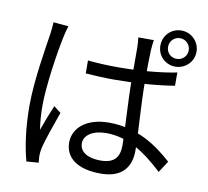

<svg xmlns="http://www.w3.org/2000/svg" viewBox="-93 -944 1186 1095"><g transform="rotate(10 500.0 -396.5)"><path d="M374.9 -580.2 375.3 -505.2C433.7 -501.2 485.8 -498.5 542.9 -498.5C661 -498.9 782.3 -506.9 888.8 -524.4V-601.2C787.7 -581 664.7 -571.8 544.4 -571.8C485.6 -571.8 431.7 -574.8 374.9 -580.2ZM724.7 -759.7H634.7C637.5 -741.8 639 -715.5 639 -698C638.8 -663.1 639.2 -599.6 639.2 -531.2C639.2 -399.1 652.8 -211.6 652.8 -139.7C652.8 -73.1 628.3 -30.6 543.9 -30.6C472 -30.6 422.4 -57.9 422.4 -109.4C422.4 -157.8 474.8 -190.5 549.4 -190.5C676.2 -190.5 776.8 -122.6 882.3 -24.3L925.5 -90.9C841.1 -167 724.4 -252 555.9 -252C424.9 -252 350.5 -185.5 350.5 -101.5C350.5 -11.7 424 42.6 557.7 42.6C692.7 42.6 730.7 -37.7 730.7 -119.7C730.7 -223.1 715.6 -378.4 715.6 -532.4C715.6 -591.7 716.3 -662.9 718.3 -699.4C719.3 -719 721.3 -739.5 724.7 -759.7ZM231.2 -752.8 143.5 -760.7C143.1 -738.6 140.1 -712.5 136.7 -689.2C124.5 -606.6 91 -415.6 91 -268.7C91 -133.3 109.2 -23.6 129 48L199.1 42.7C198.1 31.8 196.9 17.5 196.3 7.7C195.7 -4.1 197.5 -23.5 200.5 -37.5C210.6 -86.3 247.7 -188.6 272.2 -258.4L231.2 -290.2C213.9 -249.6 189.7 -188.5 174 -143.1C166.9 -192.2 163.9 -233.8 163.9 -282.6C163.9 -394.5 193.6 -592.7 213.6 -685.6C216.9 -703.6 225.2 -735.9 231.2 -752.8ZM811.2 -736C811.2 -769.8 837.1 -796.7 870.9 -796.7C904 -796.7 930.9 -770.1 930.9 -736C930.9 -702.8 904 -676.9 870.9 -676.9C837.1 -676.9 811.2 -702.8 811.2 -736ZM766.7 -736C766.7 -678 812.3 -631.9 870.9 -631.9C928.8 -631.9 976 -678 976 -736C976 -794.6 928.8 -841.1 870.9 -841.1C812.3 -841.1 766.7 -794.6 766.7 -736Z"/></g></svg>

Font: Source Han Sans JP VF
Style: Regular
Weight: 250
Designer: Ryoko NISHIZUKA 西塚涼子 (kana, bopomofo & ideographs); Paul D. Hunt (Latin, Greek & Cyrillic); Sandoll Communications 산돌커뮤니
Foundry: Adobe
Version: Version 2.004;hotconv 1.0.118;makeotfexe 2.5.65603